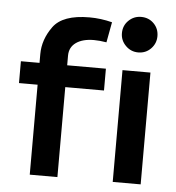

<svg xmlns="http://www.w3.org/2000/svg" viewBox="-46 -614 601 657"><g transform="rotate(5 255.0 -285.5)"><path d="M352 -510Q352 -536 370 -553.5Q388 -571 413 -571Q439 -571 456.5 -553.5Q474 -536 474 -510Q474 -485 456.5 -467Q439 -449 413 -449Q388 -449 370 -467Q352 -485 352 -510ZM16 -384V-309H80V0H175V-309H308V-384H175V-417Q175 -446 197.5 -462Q220 -478 259 -478Q278 -478 302 -474L315 -544Q276 -554 237 -554Q145 -554 112.5 -509Q80 -464 80 -414V-384ZM365 0H461V-384H365Z"/></g></svg>

Font: Cambay Devanagari
Style: Regular
Weight: 700
Designer: Pooja Saxena
Foundry: Pooja Saxena
Version: Version 1.095;PS 001.095;hotconv 1.0.70;makeotf.lib2.5.58329